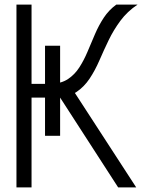

<svg xmlns="http://www.w3.org/2000/svg" viewBox="-20 -820 640 840"><path d="M74 -393V-453H205Q249 -455 278 -474.5Q307 -494 327 -525Q347 -556 363 -594Q379 -632 395.5 -670.5Q412 -709 434 -742.5Q456 -776 489 -800H582Q537 -770 507 -729.5Q477 -689 455.5 -644.5Q434 -600 415 -556Q396 -512 372 -476Q348 -440 314.5 -417.5Q281 -395 230 -393ZM52 0V-800H118V0ZM497 0 223 -424 289 -442 576 0ZM243 -226H177V-620H243Z"/></svg>

Font: Victor Mono Light
Style: Regular
Weight: 300
Monospace: yes
Designer: Rune Bjørnerås
Version: Version 1.561;gftools[0.9.30]